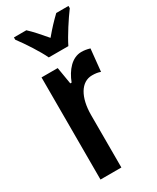

<svg xmlns="http://www.w3.org/2000/svg" viewBox="-197 -825 725 884"><g transform="rotate(-30 166.0 -383.0)"><path d="M135 -606H239C260 -649 303 -715 332 -754V-766H267C238 -738 218 -717 187 -680C159 -713 131 -745 108 -766H42V-754C73 -713 116 -647 135 -606ZM277 -553C227 -553 189 -508 168 -453H161L146 -543H60V0H171V-279C171 -372 207 -435 266 -435C283 -435 298 -433 310 -428L322 -546C305 -551 291 -553 277 -553Z"/></g></svg>

Font: Noto Sans Myanmar UI ExtraCondensed SemiBold
Style: Regular
Weight: 600
Width: 2
Designer: Monotype Design Team
Foundry: Monotype Imaging Inc.
Version: Version 2.103